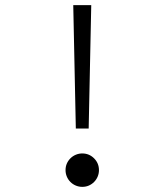

<svg xmlns="http://www.w3.org/2000/svg" viewBox="-20 -720 640 747"><path d="M275 -220H325L335 -700H265ZM235 -58Q235 -45 240 -33Q245 -21 254 -12Q263 -3 275 2Q287 7 300 7Q314 7 325.5 2Q337 -3 346 -12Q355 -21 360 -33Q365 -45 365 -58Q365 -85 346 -104Q327 -123 300 -123Q287 -123 275 -118Q263 -113 254 -104Q245 -95 240 -83.5Q235 -72 235 -58Z"/></svg>

Font: CommitMonoV142 ExtLt
Style: Regular
Weight: 200
Monospace: yes
Designer: Eigil Nikolajsen
Foundry: Eigil Nikolajsen
Version: Version 1.142